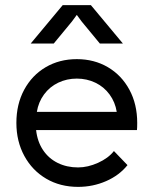

<svg xmlns="http://www.w3.org/2000/svg" viewBox="-20 -713 600 750"><path d="M285 17Q215 17 160.5 -15Q106 -47 75 -104Q44 -161 44 -233Q44 -306 74.5 -362.5Q105 -419 158.5 -450.5Q212 -482 280 -482Q348 -482 401.5 -450.5Q455 -419 485.5 -362.5Q516 -306 516 -233Q516 -214 515 -205H121Q126 -160 148 -127Q170 -94 205.5 -76.5Q241 -59 285 -59Q323 -59 363 -77Q403 -95 425 -123L478 -68Q446 -28 394.5 -5.5Q343 17 285 17ZM280 -406Q241 -406 207.5 -390Q174 -374 152 -344Q130 -314 124 -276H436Q430 -314 408 -344Q386 -374 352.5 -390Q319 -406 280 -406ZM335 -693 460 -543H370L299 -629L257 -686H303L261 -629L190 -543H100L225 -693Z"/></svg>

Font: Kreadon
Style: Regular
Weight: 400
Designer: kohakuno
Foundry: StudioGnu
Version: Version 1.000;Glyphs 3.1.2 (3151)